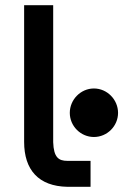

<svg xmlns="http://www.w3.org/2000/svg" viewBox="-20 -720 516 740"><path d="M435 -285C435 -336 393 -379 342 -379C291 -379 249 -336 249 -285C249 -234 291 -192 342 -192C393 -192 435 -234 435 -285ZM185 -172V-700H73V-173C73 -66 128 -2 240 0H329V-100H240C206 -100 187 -113 185 -172Z"/></svg>

Font: Mint Spirit
Style: Bold
Weight: 700
Designer: HARENDAL Hirwen
Foundry: Arkandis Digital Foundry.
Version: Version 1.004;FFEdit